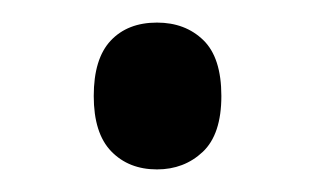

<svg xmlns="http://www.w3.org/2000/svg" viewBox="-20 -140 279 170"><path d="M63 -55Q63 -88 78 -104Q93 -120 119 -120Q144 -120 160 -104.5Q176 -89 176 -55Q176 -21 159.5 -5.5Q143 10 119 10Q94 10 78.5 -6Q63 -22 63 -55Z"/></svg>

Font: Noto Sans Myanmar Condensed
Style: Regular
Weight: 400
Width: 3
Designer: Monotype Design Team
Foundry: Monotype Imaging Inc.
Version: Version 2.107; ttfautohint (v1.8.4.7-5d5b)